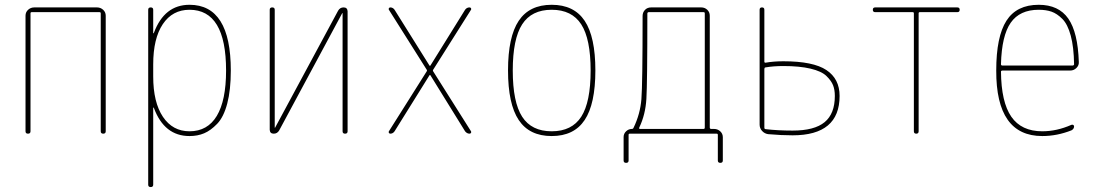

<svg xmlns="http://www.w3.org/2000/svg" viewBox="-20 -550 4540 790"><path d="M85 -9.8V-485.4Q85 -500 95.7 -509.8Q106.4 -519.5 121.1 -519.5H378.9Q393.6 -519.5 404.3 -509.8Q415 -500 415 -485.4V-9.8Q415 0 404.8 0Q394.5 0 394.5 -9.8V-495.1Q394.5 -500 389.6 -500H110.4Q105.5 -500 105.5 -495.1V-9.8Q105.5 0 95.2 0Q85 0 85 -9.8Z M610.4 -285.2V-235.4Q610.4 -128.9 650.4 -69.3Q690.4 -9.8 759.8 -9.8Q834 -9.8 872.1 -73.2Q910.2 -136.7 910.2 -259.8Q910.2 -509.8 759.8 -509.8Q689.5 -509.8 649.9 -450.7Q610.4 -391.6 610.4 -285.2ZM589.8 210V-509.8Q589.8 -519.5 600.1 -519.5Q610.4 -519.5 610.4 -509.8V-414.1Q610.4 -413.1 611.3 -413.1Q613.3 -413.1 613.3 -415Q656.2 -530.3 759.8 -530.3Q929.7 -530.3 929.7 -259.8Q929.7 -179.7 915 -124Q900.4 -68.4 873.5 -40.5Q846.7 -12.7 819.8 -1.5Q793 9.8 759.8 9.8Q656.2 9.8 613.3 -105.5Q613.3 -107.4 611.3 -107.4Q610.4 -107.4 610.4 -106.4V210Q610.4 219.7 600.1 219.7Q589.8 219.7 589.8 210Z M1106.4 0Q1090.8 0 1089.8 -15.6V-509.8Q1089.8 -519.5 1100.1 -519.5Q1110.4 -519.5 1110.4 -509.8V-25.4Q1110.4 -24.4 1111.3 -24.4Q1112.3 -24.4 1112.3 -25.4L1371.1 -505.9Q1378.9 -519.5 1393.6 -519.5Q1409.2 -519.5 1410.2 -503.9V-9.8Q1410.2 0 1399.9 0Q1389.6 0 1389.6 -9.8V-495.1Q1389.6 -496.1 1388.7 -496.1Q1387.7 -496.1 1387.7 -495.1L1128.9 -13.7Q1121.1 0 1106.4 0Z M1580.1 -9.8 1735.4 -255.9Q1738.3 -259.8 1735.4 -263.7L1580.1 -509.8Q1578.1 -512.7 1580.1 -516.1Q1582 -519.5 1585.9 -519.5Q1596.7 -519.5 1603.5 -509.8L1747.1 -280.3Q1747.1 -279.3 1749 -279.3Q1751 -279.3 1751 -280.3L1893.6 -509.8Q1900.4 -519.5 1912.1 -519.5Q1916 -519.5 1918 -516.1Q1919.9 -512.7 1918 -509.8L1762.7 -263.7Q1759.8 -259.8 1762.7 -255.9L1918 -9.8Q1919.9 -6.8 1918 -3.4Q1916 0 1912.1 0Q1901.4 0 1893.6 -9.8L1751 -240.2Q1751 -241.2 1749 -241.2Q1747.1 -241.2 1747.1 -240.2L1603.5 -9.8Q1596.7 0 1585.9 0Q1582 0 1580.1 -3.4Q1578.1 -6.8 1580.1 -9.8Z M2371.6 -449.7Q2333 -509.8 2250 -509.8Q2167 -509.8 2128.4 -449.7Q2089.8 -389.6 2089.8 -259.8Q2089.8 -129.9 2128.4 -69.8Q2167 -9.8 2250 -9.8Q2333 -9.8 2371.6 -69.8Q2410.2 -129.9 2410.2 -259.8Q2410.2 -389.6 2371.6 -449.7ZM2385.7 -56.2Q2341.8 9.8 2250 9.8Q2158.2 9.8 2114.3 -56.2Q2070.3 -122.1 2070.3 -260.3Q2070.3 -398.4 2114.3 -464.4Q2158.2 -530.3 2250 -530.3Q2341.8 -530.3 2385.7 -464.4Q2429.7 -398.4 2429.7 -260.3Q2429.7 -122.1 2385.7 -56.2Z M2610.4 -25.4Q2608.4 -20.5 2612.3 -19.5H2875Q2879.9 -19.5 2879.9 -25.4V-495.1Q2879.9 -500 2875 -500H2649.4Q2644.5 -500 2643.6 -495.1Q2643.6 -208 2639.6 -143.1Q2635.7 -78.1 2610.4 -25.4ZM2545.9 110.4V13.7Q2545.9 0 2556.2 -9.8Q2566.4 -19.5 2580.1 -19.5Q2585 -19.5 2586.9 -24.4Q2614.3 -81.1 2619.1 -142.1Q2624 -203.1 2624 -484.4Q2624 -499 2633.8 -509.3Q2643.6 -519.5 2659.2 -519.5H2865.2Q2879.9 -519.5 2890.1 -509.8Q2900.4 -500 2900.4 -485.4V-25.4Q2900.4 -20.5 2905.3 -19.5H2918Q2932.6 -19.5 2943.4 -9.8Q2954.1 0 2954.1 14.6V110.4Q2954.1 120.1 2943.8 120.1Q2933.6 120.1 2933.6 110.4V4.9Q2933.6 0 2928.7 0H2571.3Q2566.4 0 2566.4 4.9V110.4Q2566.4 120.1 2556.2 120.1Q2545.9 120.1 2545.9 110.4Z M3125 -265.6V-24.4Q3125 -19.5 3129.9 -18.6Q3180.7 -12.7 3241.2 -12.7Q3331.1 -12.7 3373 -47.4Q3415 -82 3415 -155.3Q3415 -180.7 3407.7 -199.2Q3400.4 -217.8 3380.4 -237.3Q3360.4 -256.8 3314.9 -267.6Q3269.5 -278.3 3203.1 -278.3Q3162.1 -278.3 3128.9 -272.5Q3125 -271.5 3125 -265.6ZM3140.6 2Q3126 0 3115.7 -11.2Q3105.5 -22.5 3105.5 -37.1V-509.8Q3105.5 -519.5 3115.2 -519.5Q3125 -519.5 3125 -509.8V-295.9Q3125 -292 3129.9 -292Q3163.1 -297.9 3203.1 -297.9Q3326.2 -297.9 3380.4 -261.7Q3434.6 -225.6 3434.6 -155.3Q3434.6 6.8 3241.2 6.8Q3195.3 6.8 3140.6 2Z M3581.1 -500Q3571.3 -500 3571.3 -509.8Q3571.3 -519.5 3581.1 -519.5H3918.9Q3928.7 -519.5 3928.7 -509.8Q3928.7 -500 3918.9 -500H3764.6Q3759.8 -500 3759.8 -495.1V-9.8Q3759.8 0 3750 0Q3740.2 0 3740.2 -9.8V-495.1Q3740.2 -500 3735.4 -500Z M4253.9 -509.8Q4175.8 -509.8 4138.7 -456.5Q4101.6 -403.3 4098.6 -286.1Q4098.6 -280.3 4104.5 -280.3H4392.6Q4398.4 -280.3 4399.4 -285.2Q4398.4 -356.4 4385.7 -403.3Q4373 -450.2 4351.1 -472.2Q4329.1 -494.1 4306.6 -502Q4284.2 -509.8 4253.9 -509.8ZM4268.6 9.8Q4078.1 9.8 4079.1 -259.8Q4079.1 -399.4 4121.1 -464.8Q4163.1 -530.3 4253.9 -530.3Q4335.9 -530.3 4375.5 -473.6Q4415 -417 4418.9 -294.9Q4419.9 -281.2 4409.2 -270.5Q4398.4 -259.8 4383.8 -259.8H4104.5Q4099.6 -259.8 4098.6 -255.9Q4099.6 -129.9 4141.1 -69.8Q4182.6 -9.8 4268.6 -9.8Q4328.1 -9.8 4387.7 -36.1Q4391.6 -38.1 4395.5 -36.1Q4399.4 -34.2 4399.4 -30.3Q4399.4 -19.5 4388.7 -13.7Q4329.1 9.8 4268.6 9.8Z"/></svg>

Font: Rounded-X Mgen+ 1m thin
Style: Regular
Weight: 100
Designer: [Source Han Sans]
Ryoko NISHIZUKA  (kana & ideographs); Paul D. Hunt (Latin, Greek & Cyrillic); Wenlong ZHANG  (bopomofo
Version: Version 1.059.20150602